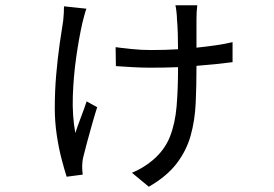

<svg xmlns="http://www.w3.org/2000/svg" viewBox="-20 -619 1040 729"><path d="M545 90 481 37Q501 29 522.5 16Q544 3 560 -11Q605 -49 625 -99.5Q645 -150 650.5 -215Q656 -280 656 -362V-364Q632 -363 606 -362.5Q580 -362 552 -362Q518 -362 483.5 -364Q449 -366 420 -368L419 -440Q439 -437 477.5 -433Q516 -429 554 -429Q607 -429 656 -432Q656 -463 655 -493.5Q654 -524 652 -545Q652 -556 650 -574Q648 -592 646 -599H729Q726 -574 726 -546V-438Q764 -442 799 -447Q834 -452 863 -459V-383Q833 -379 799 -375.5Q765 -372 726 -369V-362Q726 -292 723 -227Q720 -162 704 -104.5Q688 -47 650.5 2Q613 51 545 90ZM233 52Q225 27 214 -14.5Q203 -56 195.5 -106.5Q188 -157 188 -208Q188 -274 193.5 -336.5Q199 -399 206.5 -452Q214 -505 220 -541Q223 -571 223 -595L308 -586Q304 -575 300 -560Q296 -545 293 -533Q280 -476 269.5 -402.5Q259 -329 256.5 -254Q254 -179 266 -114Q274 -139 286.5 -171.5Q299 -204 309 -234L349 -212Q340 -184 329.5 -147Q319 -110 310 -76.5Q301 -43 296 -22Q294 -14 293 -4Q292 6 292 12Q292 28 294 44Z"/></svg>

Font: Chocolate Classical Sans
Style: Regular
Weight: 400
Designer: 田海東、宇文滿月
Foundry: Moonlit Owen
Version: Version 1.001